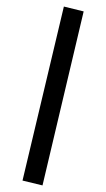

<svg xmlns="http://www.w3.org/2000/svg" viewBox="-57 -784 500 906"><g transform="rotate(-5 193.0 -331.0)"><path d="M281 -747 15 54 107 85 372 -716Z"/></g></svg>

Font: Unageo
Style: Medium
Weight: 500
Designer: Richard Sepsi
Foundry: Richard Sepsi
Version: Version 2.000